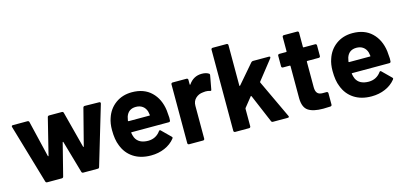

<svg xmlns="http://www.w3.org/2000/svg" viewBox="-63 -1118 3257 1543"><g transform="rotate(-15 1565.5 -346.0)"><path d="M166 -10 22 -501 21 -505Q21 -515 32 -515H153Q164 -515 167 -505L239 -203Q240 -200 242 -200Q244 -200 245 -203L320 -505Q323 -515 334 -515H439Q450 -515 453 -505L532 -202Q533 -199 535 -199Q537 -199 538 -202L616 -505Q619 -515 630 -515L750 -513Q756 -513 758.5 -509.5Q761 -506 760 -500L614 -10Q611 0 601 0H480Q469 0 466 -10L389 -278Q388 -281 386 -281Q384 -281 383 -278L315 -10Q312 0 301 0H180Q169 0 166 -10Z M1261 -225Q1260 -213 1248 -213H939Q933 -213 935 -208Q938 -188 946 -168Q972 -112 1052 -112Q1116 -113 1153 -164Q1157 -170 1162 -170Q1165 -170 1169 -166L1241 -95Q1246 -90 1246 -86Q1246 -84 1242 -78Q1209 -37 1157 -14.5Q1105 8 1043 8Q957 8 897.5 -31Q838 -70 812 -140Q791 -190 791 -271Q791 -326 806 -368Q829 -439 886.5 -481Q944 -523 1023 -523Q1123 -523 1183.5 -465Q1244 -407 1257 -310Q1259 -295 1262 -248Q1262 -238 1261 -225ZM941 -342Q937 -329 934 -310Q934 -305 939 -305H1112Q1118 -305 1116 -310Q1111 -339 1111 -338Q1102 -368 1079.5 -384.5Q1057 -401 1024 -401Q961 -401 941 -342Z M1661 -507Q1669 -503 1667 -492L1646 -378Q1645 -366 1632 -371Q1617 -376 1597 -376Q1589 -376 1575 -374Q1539 -371 1514 -347.5Q1489 -324 1489 -285V-12Q1489 -7 1485.5 -3.5Q1482 0 1477 0H1360Q1355 0 1351.5 -3.5Q1348 -7 1348 -12V-502Q1348 -507 1351.5 -510.5Q1355 -514 1360 -514H1477Q1482 -514 1485.5 -510.5Q1489 -507 1489 -502V-464Q1489 -461 1491 -460Q1493 -459 1494 -461Q1535 -521 1604 -521Q1640 -521 1661 -507Z M1731 -12V-688Q1731 -693 1734.5 -696.5Q1738 -700 1743 -700H1860Q1865 -700 1868.5 -696.5Q1872 -693 1872 -688V-351Q1872 -348 1874 -347.5Q1876 -347 1878 -349L2014 -507Q2021 -514 2029 -514H2162Q2172 -514 2172 -507Q2172 -504 2169 -499L2042 -338Q2040 -334 2041 -331L2190 -14Q2192 -10 2192 -8Q2192 0 2181 0H2058Q2048 0 2044 -9L1945 -243Q1944 -245 1941.5 -245.5Q1939 -246 1938 -244L1874 -164Q1872 -160 1872 -158V-12Q1872 -7 1868.5 -3.5Q1865 0 1860 0H1743Q1738 0 1734.5 -3.5Q1731 -7 1731 -12Z M2547 -401H2451Q2446 -401 2446 -396V-184Q2446 -151 2459.5 -135Q2473 -119 2503 -119H2536Q2541 -119 2544.5 -115.5Q2548 -112 2548 -107V-12Q2548 -1 2536 1Q2494 3 2476 3Q2393 3 2352 -24.5Q2311 -52 2310 -128V-396Q2310 -401 2305 -401H2248Q2243 -401 2239.5 -404.5Q2236 -408 2236 -413V-502Q2236 -507 2239.5 -510.5Q2243 -514 2248 -514H2305Q2310 -514 2310 -519V-638Q2310 -643 2313.5 -646.5Q2317 -650 2322 -650H2434Q2439 -650 2442.5 -646.5Q2446 -643 2446 -638V-519Q2446 -514 2451 -514H2547Q2552 -514 2555.5 -510.5Q2559 -507 2559 -502V-413Q2559 -408 2555.5 -404.5Q2552 -401 2547 -401Z M3096 -225Q3095 -213 3083 -213H2774Q2768 -213 2770 -208Q2773 -188 2781 -168Q2807 -112 2887 -112Q2951 -113 2988 -164Q2992 -170 2997 -170Q3000 -170 3004 -166L3076 -95Q3081 -90 3081 -86Q3081 -84 3077 -78Q3044 -37 2992 -14.5Q2940 8 2878 8Q2792 8 2732.5 -31Q2673 -70 2647 -140Q2626 -190 2626 -271Q2626 -326 2641 -368Q2664 -439 2721.5 -481Q2779 -523 2858 -523Q2958 -523 3018.5 -465Q3079 -407 3092 -310Q3094 -295 3097 -248Q3097 -238 3096 -225ZM2776 -342Q2772 -329 2769 -310Q2769 -305 2774 -305H2947Q2953 -305 2951 -310Q2946 -339 2946 -338Q2937 -368 2914.5 -384.5Q2892 -401 2859 -401Q2796 -401 2776 -342Z"/></g></svg>

Font: UMi
Style: Bold
Weight: 700
Designer: Peter Middis
Foundry: We Are UMi
Version: Version 1.0